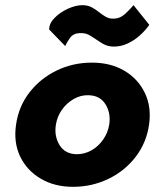

<svg xmlns="http://www.w3.org/2000/svg" viewBox="-20 -712 612 742"><path d="M42 -230Q32 -161 58 -107Q84 -53 137.5 -21.5Q191 10 262 10Q335 10 398.5 -20.5Q462 -51 504 -105.5Q546 -160 556 -230Q566 -299 539.5 -353.5Q513 -408 460 -439Q407 -470 335 -470Q262 -470 199 -439.5Q136 -409 94 -355Q52 -301 42 -230ZM196 -230Q201 -262 219.5 -288Q238 -314 265 -329.5Q292 -345 322 -344Q367 -343 388 -308.5Q409 -274 402 -230Q397 -199 378.5 -172.5Q360 -146 333.5 -131Q307 -116 276 -116Q231 -117 210 -151.5Q189 -186 196 -230ZM170 -598 232 -534Q238 -548 250.5 -565.5Q263 -583 288 -584Q311 -586 331 -573Q351 -560 371.5 -546.5Q392 -533 416 -532Q446 -531 473.5 -544Q501 -557 522.5 -577Q544 -597 557 -616L496 -692Q480 -673 462 -657Q444 -641 422 -640Q403 -639 389 -647Q375 -655 362 -665.5Q349 -676 334 -684Q319 -692 298 -692Q273 -692 243 -678.5Q213 -665 191.5 -643.5Q170 -622 170 -598Z"/></svg>

Font: Jost* 700 Bold Italic
Style: Bold Italic
Weight: 700
Italic angle: -10°
Version: Version 3.200; ttfautohint (v0.97) -l 8 -r 50 -G 200 -x 14 -